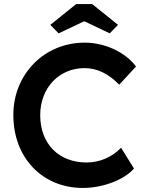

<svg xmlns="http://www.w3.org/2000/svg" viewBox="-20 -920 724 950"><path d="M390 10C490 10 595 -31 643 -86L579 -189C536 -144 475 -116 409 -116C272 -116 179 -207 179 -350C179 -488 275 -583 398 -583C462 -583 518 -554 570 -501L653 -591C600 -662 499 -709 399 -709C200 -709 46 -554 46 -351C46 -139 190 10 390 10ZM229 -797 270 -755 397 -815 523 -755 564 -797 436 -900H357Z"/></svg>

Font: Easer Grotesk Medium
Style: Regular
Weight: 500
Designer: Boardeaser, Bonnie Shaver-Troup, Thomas Jockin
Foundry: Lexend
Version: Version 1.001;Glyphs 3.1.2 (3151)